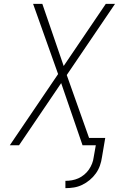

<svg xmlns="http://www.w3.org/2000/svg" viewBox="-20 -755 640 998"><path d="M320 223V185Q337 185 354 182Q371 179 387 172Q403 165 417.5 153Q432 141 442 126.5Q452 112 458.5 95.5Q465 79 467 62L478 0H409L298 -323L79 0H31L282 -370L152 -735H200L311 -412L530 -735H578L327 -365L443 -38H527L510 62Q507 84 499.5 105.5Q492 127 478.5 146Q465 165 446.5 180.5Q428 196 407 206Q386 216 364 219.5Q342 223 320 223Z"/></svg>

Font: Iosevka Aile XLt Obl
Style: Regular
Weight: 200
Italic angle: -9°
Designer: Belleve Invis
Foundry: Belleve Invis
Version: Version 31.1.0; ttfautohint (v1.8.4)